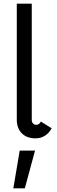

<svg xmlns="http://www.w3.org/2000/svg" viewBox="-20 -747 314 1052"><path d="M179 -63Q195 -63 204 -81L263 -44Q249 -18 226.5 -3.5Q204 11 174 11Q127 11 99.5 -16.5Q72 -44 72 -92V-727H154V-89Q154 -78 161 -70.5Q168 -63 179 -63ZM88 78H172L116 285H53Z"/></svg>

Font: Bellota
Style: Bold
Weight: 700
Designer: Kemie Guaida
Foundry: Kemie Guaida
Version: Version 4.001